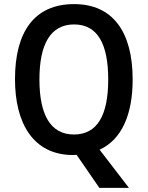

<svg xmlns="http://www.w3.org/2000/svg" viewBox="-20 -745 719 935"><path d="M626 -358C626 -590 529 -725 341 -725C147 -725 53 -590 53 -359C53 -146 141 10 336 10C342 10 348 9 353 9L464 170H608L465 -16C572 -65 626 -186 626 -358ZM172 -358C172 -530 226 -626 341 -626C455 -626 507 -531 507 -358C507 -184 454 -90 340 -90C226 -90 172 -186 172 -358Z"/></svg>

Font: Noto Sans UI SemiCondensed Medium
Style: Regular
Weight: 500
Width: 4
Designer: Monotype Design Team
Foundry: Monotype Imaging Inc.
Version: Version 1.901